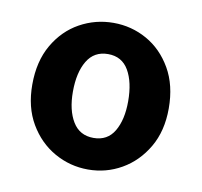

<svg xmlns="http://www.w3.org/2000/svg" viewBox="-54 -869 528 503"><g transform="rotate(10 210.0 -617.0)"><path d="M210 -422Q162 -422 120.5 -445.5Q79 -469 53.5 -512.5Q28 -556 28 -616Q28 -678 53.5 -722Q79 -766 120.5 -789Q162 -812 210 -812Q258 -812 299 -789Q340 -766 365.5 -722Q391 -678 391 -616Q391 -556 365.5 -512.5Q340 -469 299 -445.5Q258 -422 210 -422ZM210 -506Q247 -506 265 -536.5Q283 -567 283 -616Q283 -667 265 -698Q247 -729 210 -729Q173 -729 154.5 -698Q136 -667 136 -616Q136 -567 154.5 -536.5Q173 -506 210 -506Z"/></g></svg>

Font: Noto Sans KR
Style: Bold
Weight: 700
Designer: Ryoko NISHIZUKA  (kana, bopomofo & ideographs); Paul D. Hunt (Latin, Greek & Cyrillic); Sandoll Communications , Soo-you
Foundry: Adobe
Version: Version 2.004-H2;hotconv 1.0.118;makeotfexe 2.5.65603